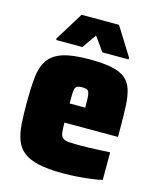

<svg xmlns="http://www.w3.org/2000/svg" viewBox="-108 -778 711 863"><g transform="rotate(15 247.5 -347.0)"><path d="M267 8Q197 8 152.5 -2Q108 -12 82.5 -32.5Q57 -53 45.5 -84Q34 -115 31 -157.5Q28 -200 28 -254Q28 -324 33 -374Q38 -424 59.5 -456Q81 -488 126 -503Q171 -518 251 -518Q315 -518 355.5 -509.5Q396 -501 418.5 -482Q441 -463 450.5 -432Q460 -401 462 -357Q464 -313 464 -254V-214H215Q215 -185 217 -168.5Q219 -152 228 -144Q237 -136 257.5 -134.5Q278 -133 313 -133Q328 -133 349 -133.5Q370 -134 395.5 -135.5Q421 -137 448 -138V-10Q429 -5 399.5 -1Q370 3 335.5 5.5Q301 8 267 8ZM288 -290V-303Q288 -333 287 -350Q286 -367 282.5 -375Q279 -383 271 -385.5Q263 -388 251 -388Q238 -388 230.5 -385Q223 -382 219.5 -374Q216 -366 215.5 -348.5Q215 -331 215 -303H299ZM83 -563V-571L164 -702H338L420 -571V-563H298L251 -629L205 -563Z"/></g></svg>

Font: Saira SemiCondensed Black
Style: Regular
Weight: 900
Width: 4
Designer: Hector Gatti with collaboration of the Omnibus-Type team
Foundry: Omnibus-Type
Version: Version 1.101